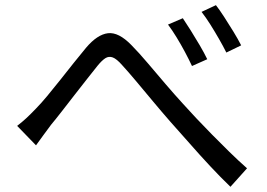

<svg xmlns="http://www.w3.org/2000/svg" viewBox="-20 -746 1040 748"><path d="M46.8 -255.6Q65.7 -270.1 82.5 -285.6Q99.2 -301.2 118.9 -321.7Q139.2 -342.3 163.6 -371.6Q187.9 -400.9 214.7 -434.6Q241.4 -468.4 267.3 -501Q293.2 -533.7 315.4 -560.1Q359 -611.6 400.6 -616.6Q442.1 -621.5 491.6 -570.7Q521.9 -540 556 -499.6Q590.2 -459.1 625.5 -417.9Q660.8 -376.7 692.5 -342.1Q715 -316.9 744.1 -286Q773.3 -255 806.3 -221.5Q839.4 -187.9 873.9 -154.1Q908.4 -120.3 942.4 -90.3L877.8 -18.3Q840.2 -54.3 798.9 -98.6Q757.6 -142.8 718 -188.1Q678.5 -233.3 643.8 -271.7Q611.4 -308.7 576.8 -350.2Q542.3 -391.6 510.7 -429.3Q479.1 -467 455.7 -492.4Q434.6 -516.5 419.4 -522.2Q404.1 -527.9 390.5 -519.3Q376.9 -510.6 359.6 -489.4Q342.3 -467.5 318.9 -438Q295.6 -408.5 270.6 -376.3Q245.6 -344.1 221.9 -313.6Q198.2 -283 178.9 -259.9Q164 -239.6 147.9 -217.9Q131.8 -196.1 120.3 -179.8ZM692.2 -675Q704.7 -656.7 722.5 -628.3Q740.3 -599.9 758.1 -569.7Q775.8 -539.5 787.4 -515.3L728 -488.8Q715.6 -515.2 700.3 -543.9Q685 -572.5 668.2 -600.1Q651.5 -627.6 634.5 -650.3ZM821.2 -725.9Q834.8 -708.6 853.1 -680.4Q871.4 -652.2 889.6 -622.4Q907.8 -592.6 919.5 -569.3L861.8 -541.3Q848.5 -567.8 832.4 -595.7Q816.4 -623.6 799.3 -650.8Q782.1 -678 765.2 -699.7Z"/></svg>

Font: Shanggu Sans SC VF
Style: Regular
Weight: 250
Designer: GuiWonder
Version: Version 1.021